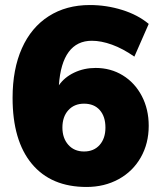

<svg xmlns="http://www.w3.org/2000/svg" viewBox="-20 -734 640 763"><path d="M571 -234Q571 -164 539.5 -108.5Q508 -53 451.5 -22Q395 9 324 9Q183 9 106.5 -83Q30 -175 30 -345Q30 -459 67 -542Q104 -625 173.5 -669.5Q243 -714 337 -714Q403 -714 465.5 -694.5Q528 -675 571 -639L514 -509Q468 -541 425 -556.5Q382 -572 345 -572Q286 -572 253 -527.5Q220 -483 214 -395Q236 -427 275 -445.5Q314 -464 360 -464Q420 -464 468 -434.5Q516 -405 543.5 -352.5Q571 -300 571 -234ZM399 -227Q399 -271 376.5 -296.5Q354 -322 314 -322Q275 -322 251.5 -296Q228 -270 228 -227Q228 -185 251.5 -158.5Q275 -132 314 -132Q353 -132 376 -158Q399 -184 399 -227Z"/></svg>

Font: wassup Sans
Style: Black
Weight: 900
Version: Version 2.001